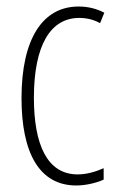

<svg xmlns="http://www.w3.org/2000/svg" viewBox="-20 -559 360 589"><path d="M214 10C241 10 274 3 298 -8V-43C271 -31 244 -24 218 -24C124 -24 84 -117 84 -259C84 -422 136 -504 223 -504C246 -504 267 -499 287 -488L300 -520C277 -532 251 -539 221 -539C111 -539 46 -440 46 -258C46 -91 100 10 214 10Z"/></svg>

Font: Noto Sans Thai ExtCond ExtLt
Style: Regular
Weight: 200
Width: 2
Designer: Monotype Design Team
Foundry: Monotype Imaging Inc.
Version: Version 2.002